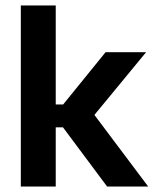

<svg xmlns="http://www.w3.org/2000/svg" viewBox="-20 -681 566 701"><path d="M371 0 210 -216H166.5V-299.5H210.5L365.5 -490.5H513.5L314.5 -249V-275L521 0ZM56 0V-661H183.5V0Z"/></svg>

Font: Anek Odia SemiBold
Style: Regular
Weight: 600
Version: Version 1.003